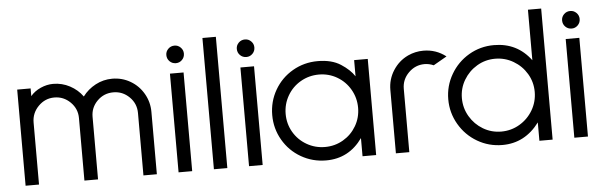

<svg xmlns="http://www.w3.org/2000/svg" viewBox="-45 -814 3049 969"><g transform="rotate(-5 1479.5 -330.0)"><path d="M715 -316V0H647V-316Q647 -364 613 -397.5Q579 -431 532 -431Q484 -431 450.5 -397.5Q417 -364 417 -317V-316V0H348V-317Q348 -364 314 -397.5Q280 -431 233 -431Q186 -431 152 -396.5Q118 -362 118 -314V0H50V-487H118V-448Q138 -472 169.5 -486Q201 -500 233 -500Q278 -500 317.5 -479Q357 -458 382 -423Q408 -458 447.5 -479Q487 -500 532 -500Q582 -500 624 -475.5Q666 -451 690.5 -408.5Q715 -366 715 -316Z M904 -595Q904 -576 891 -563Q878 -550 860 -550Q841 -550 828 -563Q815 -576 815 -595Q815 -613 828 -626Q841 -639 860 -639Q878 -639 891 -626Q904 -613 904 -595ZM894 -500V0H825V-500Z M1072 -665V0H1004V-665Z M1261 -595Q1261 -576 1248 -563Q1235 -550 1217 -550Q1198 -550 1185 -563Q1172 -576 1172 -595Q1172 -613 1185 -626Q1198 -639 1217 -639Q1235 -639 1248 -626Q1261 -613 1261 -595ZM1251 -500V0H1182V-500Z M1826 -487V0H1757V-92Q1688 5 1573 5Q1504 5 1446 -28.5Q1388 -62 1354.5 -120Q1321 -178 1321 -246Q1321 -315 1354.5 -373Q1388 -431 1446 -464.5Q1504 -498 1573 -498Q1644 -498 1689.5 -468.5Q1735 -439 1757 -405V-487ZM1756 -246Q1756 -296 1731.5 -338.5Q1707 -381 1665 -405.5Q1623 -430 1573 -430Q1523 -430 1480.5 -405.5Q1438 -381 1413.5 -338.5Q1389 -296 1389 -246Q1389 -196 1413.5 -154Q1438 -112 1480.5 -87.5Q1523 -63 1573 -63Q1623 -63 1665 -87.5Q1707 -112 1731.5 -154Q1756 -196 1756 -246Z M2109 -436Q2062 -436 2028 -402Q1994 -368 1994 -321V0H1926V-321Q1926 -375 1954.5 -419.5Q1983 -464 2029 -486L2031 -487Q2068 -504 2109 -504Q2173 -504 2223 -465L2155 -426Q2132 -436 2109 -436Z M2720 0H2653V-93Q2580 5 2466 5Q2397 5 2339 -29Q2281 -63 2247 -121.5Q2213 -180 2213 -248Q2213 -316 2247 -374.5Q2281 -433 2339 -467Q2397 -501 2466 -501Q2584 -501 2653 -408V-664H2720ZM2466 -432Q2416 -432 2374 -407Q2332 -382 2307 -340Q2282 -298 2282 -248Q2282 -198 2307 -155.5Q2332 -113 2374 -88Q2416 -63 2466 -63Q2516 -63 2558.5 -88Q2601 -113 2626 -155.5Q2651 -198 2651 -248Q2651 -298 2626 -340Q2601 -382 2558.5 -407Q2516 -432 2466 -432Z M2909 -595Q2909 -576 2896 -563Q2883 -550 2865 -550Q2846 -550 2833 -563Q2820 -576 2820 -595Q2820 -613 2833 -626Q2846 -639 2865 -639Q2883 -639 2896 -626Q2909 -613 2909 -595ZM2899 -500V0H2830V-500Z"/></g></svg>

Font: Sulphur Point
Style: Regular
Weight: 400
Designer: Noponies / Dale Sattler
Foundry: Noponies
Version: Version 1.000; ttfautohint (v1.8)